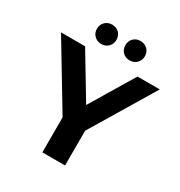

<svg xmlns="http://www.w3.org/2000/svg" viewBox="-219 -1043 1115 1187"><g transform="rotate(30 338.5 -450.0)"><path d="M419 -248V0H257V-250L-14 -700H158L345 -389L532 -700H691ZM167 -831Q167 -861 187 -880.5Q207 -900 237 -900Q267 -900 286.5 -880.5Q306 -861 306 -831Q306 -801 286.5 -781.5Q267 -762 237 -762Q207 -762 187 -781.5Q167 -801 167 -831ZM370 -831Q370 -861 389.5 -880.5Q409 -900 439 -900Q469 -900 489 -880.5Q509 -861 509 -831Q509 -801 489 -781.5Q469 -762 439 -762Q409 -762 389.5 -781.5Q370 -801 370 -831Z"/></g></svg>

Font: Idrija
Style: Bold
Weight: 700
Designer: Julieta Ulanovsky
Foundry: Julieta Ulanovsky
Version: Version 7.200